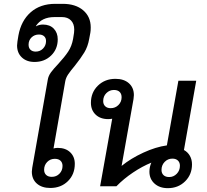

<svg xmlns="http://www.w3.org/2000/svg" viewBox="-20 -971 1077 1001"><path d="M453 -828Q453 -810 451 -800L445 -768Q438 -728 419.5 -697.5Q401 -667 370 -628Q348 -602 335.5 -583.5Q323 -565 320 -546L259 -197Q270 -200 281 -200Q322 -200 346 -177Q370 -154 370 -117Q370 -62 334 -26.5Q298 9 242 9Q198 9 172 -14Q146 -37 146 -76Q146 -82 148 -96L229 -555Q232 -575 245.5 -593.5Q259 -612 283 -637Q317 -674 335.5 -702Q354 -730 361 -768L366 -800Q367 -806 367 -817Q367 -847 350 -864.5Q333 -882 303 -882H264Q197 -882 167 -835L168 -834Q184 -843 204 -843Q240 -843 260.5 -821.5Q281 -800 281 -766Q281 -715 246.5 -681.5Q212 -648 160 -648Q119 -648 94 -671.5Q69 -695 69 -734Q69 -741 71 -755L76 -786Q90 -863 140 -907Q190 -951 268 -951H307Q374 -951 413.5 -917.5Q453 -884 453 -828ZM129 -738Q129 -721 139 -711.5Q149 -702 166 -702Q189 -702 204.5 -718Q220 -734 220 -757Q220 -773 210 -782Q200 -791 183 -791Q160 -791 144.5 -776Q129 -761 129 -738ZM266 -143Q242 -143 226 -126.5Q210 -110 210 -86Q210 -69 220.5 -59Q231 -49 250 -49Q274 -49 290 -65.5Q306 -82 306 -106Q306 -123 295.5 -133Q285 -143 266 -143Z M981 -114Q981 -61 945 -25.5Q909 10 855 10Q812 10 785.5 -14Q759 -38 759 -76Q759 -100 769 -123Q722 -104 673.5 -71.5Q625 -39 587 0H502L565 -352Q553 -350 544 -350Q503 -350 478.5 -373.5Q454 -397 454 -435Q454 -489 490.5 -524.5Q527 -560 582 -560Q626 -560 652 -537Q678 -514 678 -475Q678 -468 676 -454L614 -106Q662 -145 727 -175Q792 -205 850 -213L910 -550H1003L939 -189Q959 -178 970 -158.5Q981 -139 981 -114ZM614 -464Q614 -482 603.5 -492Q593 -502 574 -502Q551 -502 534.5 -485.5Q518 -469 518 -444Q518 -427 528.5 -417Q539 -407 557 -407Q581 -407 597.5 -423.5Q614 -440 614 -464ZM918 -107Q918 -124 907.5 -134Q897 -144 879 -144Q855 -144 838.5 -127Q822 -110 822 -85Q822 -68 832.5 -58Q843 -48 862 -48Q885 -48 901.5 -65Q918 -82 918 -107Z"/></svg>

Font: Bai Jamjuree Medium
Style: Italic
Weight: 500
Italic angle: -10°
Version: Version 1.000; ttfautohint (v1.6)